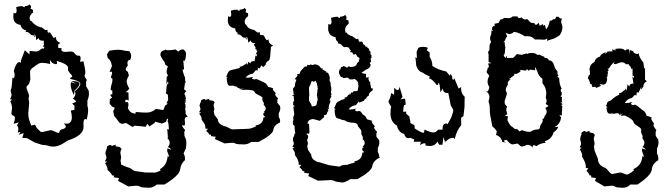

<svg xmlns="http://www.w3.org/2000/svg" viewBox="-20 -678 3150 902"><path d="M327.6 -231Q312 -259.8 312 -280.3L313.5 -292.5L338.4 -283.7L315.4 -297.4Q353.5 -297.4 353.5 -284.2Q353.5 -272.9 330.1 -252.4ZM257.3 -53.7Q262.2 -68.4 267.6 -69.3Q272.9 -70.3 277.8 -72.3Q282.7 -74.2 285.9 -76.9Q289.1 -79.6 289.1 -83Q289.1 -89.4 279.3 -98.1L291.5 -96.7Q317.4 -96.7 317.4 -127Q317.4 -141.1 312.5 -158.7L329.6 -161.6L330.1 -180.2L319.3 -191.9L337.4 -199.7Q333 -210.4 322.3 -213.4Q334.5 -227.5 334.5 -238.8Q334.5 -244.6 331.1 -248.5Q357.4 -271 357.4 -284.2Q357.4 -296.4 316.9 -305.7Q309.1 -307.1 309.1 -310.1Q309.1 -312.5 314.2 -314.2Q319.3 -315.9 319.3 -319.8Q319.3 -322.3 316.2 -325.7Q313 -329.1 309.3 -333.3Q305.7 -337.4 302.5 -342.3Q299.3 -347.2 299.3 -353L299.8 -359.9Q299.8 -376.5 246.1 -392.1L248.5 -382.3Q248.5 -376.5 242.7 -376.5Q236.3 -376.5 225.6 -382.3L213.9 -397L215.8 -377.4Q193.4 -382.8 177.7 -382.8Q165 -382.8 154.5 -374.8Q144 -366.7 136.7 -362.1Q129.4 -357.4 125.2 -351.8Q121.1 -346.2 121.1 -341.3L122.6 -303.7Q117.2 -284.2 113.8 -280.8Q110.4 -277.3 107.4 -274.7Q104.5 -272 104.5 -267.6Q104.5 -263.7 106.4 -258.3Q108.4 -252.9 110.6 -247.1Q112.8 -241.2 114.7 -236.1Q116.7 -231 116.7 -228L114.3 -215.3L117.2 -194.8L112.8 -145.5Q112.8 -117.2 127.4 -87.9Q137.7 -91.8 144.5 -91.8Q151.4 -77.1 155.3 -74Q159.2 -70.8 162.4 -67.1Q165.5 -63.5 168.9 -60.5Q172.4 -57.6 178.7 -57.6L216.8 -66.4Q225.6 -66.4 236.8 -60.1Q248 -53.7 257.3 -53.7ZM229.5 10.7Q218.3 10.7 207 6.8Q195.8 2.9 179.2 2.9L143.6 -8.3L106.4 -29.3L85 -29.8L91.3 -52.7L66.9 -44.9Q76.2 -55.7 76.2 -59.1L63.5 -55.2L66.4 -71.3Q66.4 -82 59.6 -88.9L67.9 -103L43.9 -96.2Q50.3 -113.8 50.3 -124Q50.3 -131.8 42 -134.8Q33.7 -137.7 33.7 -146L36.6 -169.9Q36.6 -185.5 28.3 -202.1L37.1 -210L27.3 -211.4Q34.2 -224.1 34.2 -233.9L29.8 -252.9Q29.8 -254.4 30.8 -255.6Q31.7 -256.8 32.7 -260.3Q33.7 -263.7 34.9 -270.3Q36.1 -276.9 36.6 -289.6Q37.6 -314 40 -314L43.9 -310.1Q44.9 -310.1 46.9 -314.9Q48.8 -319.8 48.8 -326.7Q48.8 -334 44.9 -344.2Q48.8 -360.4 54.7 -371.6Q62.5 -386.2 70.3 -386.2Q74.2 -386.2 78.1 -382.3V-393.1L96.7 -441.9L118.2 -422.4L119.1 -439L149.4 -436Q159.2 -436 166.5 -442.6Q173.8 -449.2 180.2 -451.7L182.1 -446.3L189.5 -457.5L181.2 -459.5L186 -466.3L185.5 -487.3L180.2 -486.8Q162.6 -486.8 161.6 -499.5L150.4 -489.3Q147.9 -516.6 141.6 -516.6L143.1 -501L136.2 -514.2L134.3 -512.2Q126.5 -512.2 119.9 -520.3Q113.3 -528.3 100.1 -528.8L102.5 -535.2Q81.1 -540 76.2 -561Q42.5 -566.4 42.5 -599.1L43.5 -618.2L50.3 -615.2Q58.1 -615.2 58.1 -628.4L56.2 -644.5Q71.3 -649.4 85.9 -649.4Q86.4 -645 96.7 -644L95.7 -648.9Q117.7 -650.9 118.2 -658.2Q126 -651.4 126 -645Q126 -641.1 122.1 -638.2L134.8 -631.8V-618.7Q119.1 -607.4 119.1 -592.3L122.1 -578.6L124.5 -582Q147.9 -552.7 176.3 -549.3L192.9 -536.6L203.6 -538.1L203.1 -533.2Q203.1 -524.4 208.5 -524.4L214.8 -526.4L231.9 -499.5L244.1 -504.4L242.7 -500.5Q242.7 -484.9 263.7 -476.1L253.4 -469.2V-453.1L272 -451.2L267.6 -448.7Q267.6 -434.1 286.1 -434.1L310.1 -436Q320.3 -436 324.7 -432.9Q329.1 -429.7 331.8 -426Q334.5 -422.4 337.4 -419.4Q340.3 -416.5 347.7 -416.5L349.1 -417Q358.9 -417 358.9 -403.3L356.4 -387.2L372.1 -390.1Q380.9 -352.5 380.9 -336.9Q380.9 -330.1 379.2 -328.4Q377.4 -326.7 377.4 -322.8Q377.4 -315.9 387.7 -302.7L384.3 -291.5L384.8 -272L396.5 -252.4L397.9 -238.8Q397.9 -222.2 390.6 -205.6V-180.2Q394 -173.8 394 -161.6Q394 -143.6 387.7 -116.7L380.9 -118.7Q372.1 -118.7 372.1 -97.2L372.6 -81.5Q372.6 -41.5 298.8 -18.1L269 0.5Q248.5 10.7 229.5 10.7Z M679.2 204.1Q644 203.6 637.9 199Q631.8 194.3 621.6 194.3L582.5 197.8L534.7 171.9L539.1 158.7L513.7 154.8L516.1 148.9L512.2 145.5L506.8 146.5Q503.4 135.3 484.9 120.1L485.4 116.7Q485.4 107.4 473.6 88.4L483.4 81.5L472.7 80.1Q480 68.8 480 60.1L475.1 43Q476.6 28.8 479.5 25.1Q482.4 21.5 482.9 9.8L494.6 3.4H502.9L503.4 8.3L523.9 1.5L522.9 9.3Q530.3 10.3 538.3 12Q546.4 13.7 550.8 22Q545.4 32.7 545.4 40L549.3 61.5L546.4 76.7L549.3 95.2L577.6 107.4Q590.8 109.9 600.6 117.9Q610.4 126 617.7 126L662.6 132.3L706.1 132.8Q711.4 132.8 723.1 128.2Q734.9 123.5 734.9 121.1L731 116.7Q763.7 100.1 767.6 55.2L775.4 59.6L765.1 31.2L766.6 19L784.2 25.4Q779.3 15.6 767.6 13.2Q777.3 3.4 777.3 -7.3Q777.3 -17.6 767.6 -27.3L768.6 -35.2L765.6 -71.8L773.4 -69.3Q772 -106.4 767.1 -107.4L770 -119.6L767.6 -120.6Q763.2 -120.6 759.8 -105.5L740.7 -97.7L708.5 -106.4L706.1 -100.1L682.1 -84L671.9 -96.7L665 -82.5L611.8 -87.9Q608.4 -82.5 603 -82.5Q598.6 -82.5 586.7 -91.3Q574.7 -100.1 569.8 -100.1L556.2 -96.2Q547.9 -96.2 539.1 -103.5Q529.3 -119.1 516.1 -133.8L511.7 -155.8L519.5 -171.9Q505.9 -174.3 495.1 -191.4L496.1 -210.9L506.8 -220.7Q499 -227.1 499 -230.5Q499 -234.9 507.8 -235.4L507.3 -253.9L502 -253.4Q500 -253.4 500 -261.2Q500 -268.1 507.8 -294.9V-309.6Q501.5 -310.1 501.5 -315.9Q501.5 -320.8 506.3 -330.1V-341.3L494.6 -340.3L505.9 -367.2Q501.5 -396.5 486.3 -404.3L482.4 -422.9L493.2 -439.5Q516.1 -444.3 536.1 -444.3Q550.8 -444.3 567.9 -439.5L587.4 -437.5Q596.2 -426.3 596.2 -414.6Q596.2 -404.3 591.3 -397Q578.6 -396.5 578.6 -380.9L580.6 -370.1Q570.8 -359.9 570.8 -353Q570.8 -345.7 581.1 -340.3L585.4 -322.3Q575.2 -306.2 575.2 -295.4Q575.2 -282.2 587.9 -261.2L570.8 -244.1H583.5L584.5 -205.6Q578.6 -209.5 573.7 -209.5Q568.4 -209.5 568.4 -201.7L568.8 -197.8L574.7 -198.7Q583.5 -198.7 583.5 -188.5Q583.5 -178.7 580.6 -171.9Q589.8 -144.5 616.7 -144.5L617.7 -151.9Q653.3 -148.9 667 -148.9Q693.4 -148.9 712.9 -166.5L747.1 -161.1L755.9 -182.1Q764.6 -186.5 768.6 -192.9L761.7 -191.9L770 -209.5Q768.6 -224.6 768.6 -231Q768.6 -234.4 763.7 -236.3Q758.8 -238.3 758.8 -240.7L761.2 -250Q761.2 -259.8 763.2 -275.9L769 -287.1L772 -285.6L768.6 -295.9L761.7 -281.7L763.2 -316.9L769.5 -324.2Q762.7 -331.1 762.7 -341.8Q762.7 -351.6 768.6 -365.7L755.9 -375L752.9 -387.7Q741.2 -399.4 733.4 -419.4Q733.9 -436 743.4 -438.7Q752.9 -441.4 756.8 -445.3L764.6 -441.9Q787.6 -441.9 804.7 -445.8L817.9 -435.5Q826.7 -445.8 839.8 -445.8Q847.2 -445.8 854 -428.2Q853 -391.1 843.3 -391.1L838.9 -396.5L841.8 -387.2L844.7 -351.6H837.4Q837.4 -345.7 844.7 -324.7L846.7 -315.4L848.6 -322.3Q850.1 -307.6 850.1 -301.5Q850.1 -295.4 853 -290.5L848.6 -288.6Q848.6 -282.2 845.2 -261.2Q845.7 -254.4 851.1 -253.4L856 -249Q848.1 -246.1 845.7 -233.9L849.1 -234.4L853.5 -213.4L850.6 -208.5L854.5 -202.6L848.6 -203.1L845.7 -201.7L855 -200.2L847.7 -193.8L853 -182.6H848.6L852.5 -178.2L850.1 -168.5L852.5 -150.4L851.1 -146Q855.5 -137.2 862.3 -128.9L858.4 -129.4Q850.1 -129.4 848.1 -118.2H847.7L849.1 -99.1Q849.1 -94.7 846.7 -87.4L835 -90.3Q835.9 -81.1 849.6 -67.4L845.7 -57.1L846.7 -39.6L854 -22L855.5 -9.8Q855.5 4.9 853 20L842.3 43Q849.1 53.7 849.1 67.4L848.6 74.7Q829.6 90.3 826.2 118.4Q822.8 146.5 752.4 189H716.3Q699.2 204.1 679.2 204.1Z M1126 0.5Q1092.8 0.5 1086.9 -3.4Q1081.1 -7.3 1071.3 -7.3L1034.7 -4.4L989.3 -24.9L993.7 -35.6L969.7 -38.6L971.7 -43.5L968.3 -46.4L963.4 -45.4Q960.4 -54.2 948.2 -62.5L957 -72.8L945.3 -73.7Q945.3 -85 942.4 -92.3Q937.5 -102.1 929.7 -112.3Q926.8 -115.7 926.8 -118.7L927.2 -121.6Q927.2 -128.9 916 -144L925.3 -149.9L915 -150.9Q921.9 -159.7 921.9 -167L917.5 -180.7Q918.5 -191.9 921.4 -194.8Q924.3 -197.8 924.8 -207L935.5 -212.4H943.8L944.3 -208.5L963.4 -213.9L962.4 -207.5Q969.7 -206.5 977.1 -205.3Q984.4 -204.1 988.3 -197.3Q983.4 -187.5 983.4 -183.1L987.3 -165.5L984.4 -153.8L987.3 -138.7L1003.4 -117.2Q1003.4 -97.2 1030.3 -86.4Q1042.5 -84.5 1054.2 -77.4Q1065.9 -70.3 1073.2 -70.3Q1119.1 -71.3 1130.9 -72.3Q1145.5 -73.2 1149.9 -73.2Q1154.3 -73.2 1168.7 -78.4Q1183.1 -83.5 1183.1 -85.4L1179.7 -88.9Q1215.3 -92.3 1217.8 -126.5L1226.6 -127.4L1216.8 -137.7L1217.8 -147.5L1224.1 -148.4L1218.8 -151.9Q1228.5 -159.7 1228.5 -168.5Q1228.5 -176.8 1218.8 -184.6L1219.7 -190.9Q1219.7 -196.8 1216.1 -200.4Q1212.4 -204.1 1212.4 -210.9L1212.9 -218.3Q1212.9 -223.1 1195.1 -231.4Q1177.2 -239.7 1176.3 -245.6Q1174.3 -256.3 1134.3 -256.3L1112.8 -255.4L1125.5 -266.1L1112.3 -258.3L1112.8 -266.1L1108.4 -255.9Q1108.4 -264.6 1097.7 -264.6Q1093.3 -272.9 1081.1 -272.9L1076.2 -275.9L1057.6 -274.9Q1045.9 -277.8 1044.9 -313.5L1049.8 -313L1041 -321.3H1044.9L1048.8 -332Q1055.2 -347.2 1065.4 -348.6Q1089.8 -355 1107.4 -358.9L1105 -364.7Q1116.2 -364.7 1123.8 -370.6Q1131.3 -376.5 1133.8 -376.5L1138.2 -382.8L1139.6 -374.5Q1144.5 -374.5 1146.5 -388.2L1156.2 -379.4Q1156.7 -390.6 1170.9 -390.6L1175.8 -390.1L1180.2 -417.5L1185.1 -412.6L1188.5 -424.8L1181.2 -420.9L1189.5 -440.9Q1187 -440.4 1183.1 -440.4L1185.5 -443.8L1184.6 -446.3L1178.2 -447.8L1181.6 -452.6Q1177.7 -460.4 1171.9 -468.3L1179.7 -475.1Q1159.2 -475.1 1158.2 -487.8L1146.5 -477.5Q1144 -504.9 1137.2 -504.9L1138.7 -489.3L1131.8 -502.4L1129.9 -500.5Q1121.6 -500.5 1115 -508.5Q1108.4 -516.6 1094.7 -517.1L1097.2 -523.4Q1085 -528.3 1085 -544.4Q1050.3 -549.8 1050.3 -582.5L1051.3 -601.6L1058.6 -598.6Q1066.4 -598.6 1066.4 -611.8L1064.5 -627.9Q1080.1 -632.8 1095.2 -632.8Q1095.7 -628.4 1106.4 -627.4L1105 -632.3Q1127.9 -634.3 1128.4 -641.6Q1136.2 -634.8 1136.2 -628.4Q1136.2 -624.5 1132.3 -621.6L1145.5 -615.2V-602.1Q1129.4 -590.8 1129.4 -575.7L1132.3 -562L1134.8 -565.4Q1144 -541 1173.3 -537.6L1190.4 -524.9L1201.2 -526.4L1200.7 -521.5Q1200.7 -512.7 1206.5 -512.7L1212.9 -514.6L1215.8 -510.3L1219.7 -513.2Q1223.6 -499.5 1232.9 -488.8L1243.2 -492.7L1241.7 -488.8Q1241.7 -473.1 1263.2 -464.4L1252.4 -457.5V-443.4H1251.5L1249.5 -413.1L1245.1 -395Q1228 -387.2 1228 -373.5L1216.3 -362.8L1208 -371.1L1199.7 -356.4L1194.8 -358.4Q1190.4 -358.4 1190.4 -351.1L1190.9 -346.7L1181.6 -348.1L1168 -332Q1147.5 -329.6 1133.8 -314Q1137.7 -313 1142.6 -313Q1150.9 -313 1170.4 -316.9L1163.6 -311Q1164.1 -305.7 1177.2 -304.7L1182.1 -307.1Q1191.9 -305.2 1221.7 -290Q1231.9 -286.6 1239.3 -270.5L1264.6 -263.2L1261.2 -261.2Q1261.2 -256.3 1267.1 -249.8Q1272.9 -243.2 1275.9 -239.7L1272.5 -235.8Q1272.5 -228.5 1286.1 -216.3L1282.7 -208.5L1283.2 -194.3L1295.4 -180.2L1296.9 -170.4Q1296.9 -158.7 1289.6 -146.5V-128.4Q1295.9 -119.6 1295.9 -108.9L1295.4 -103Q1267.1 -90.3 1264.2 -67.9Q1261.2 -45.4 1194.8 -11.2H1160.6Q1144.5 0.5 1126 0.5Z M1449.7 -178.2Q1453.1 -178.2 1460.2 -180.7Q1467.3 -183.1 1467.3 -188.5Q1467.8 -191.9 1469 -196Q1470.2 -200.2 1470.2 -203.1L1473.1 -207L1471.7 -210L1472.2 -213.9Q1472.2 -219.2 1470.2 -219.2L1470.7 -223.1L1468.8 -230L1470.2 -244.6L1472.2 -243.7L1470.2 -250.5L1473.6 -263.2L1470.2 -265.1L1473.1 -266.6L1469.2 -280.3V-288.1L1467.3 -287.6Q1463.9 -298.3 1460.9 -298.3Q1459 -298.3 1458 -296.1Q1457 -293.9 1453.6 -293.9L1445.8 -297.4Q1443.8 -297.4 1441.7 -291Q1439.5 -284.7 1437 -276.9Q1431.6 -271.5 1431.6 -260.7L1432.6 -244.6L1432.1 -236.8L1434.1 -237.3L1431.6 -221.7L1432.1 -204.6L1433.6 -203.1Q1433.6 -199.2 1438 -194.6Q1442.4 -189.9 1443.1 -184.1Q1443.8 -178.2 1449.7 -178.2ZM1589.8 179.7Q1556.6 176.3 1550.5 172.1Q1544.4 168 1534.7 168L1474.1 170.9L1428.2 148.9L1432.6 137.2L1408.7 133.8L1410.6 128.9L1407.2 125.5L1402.3 126.5Q1399.4 117.2 1386.7 107.9L1395.5 96.7L1383.8 95.7Q1383.8 75.2 1368.2 54.2Q1365.2 50.3 1365.2 47.4L1365.7 43.9Q1365.7 36.1 1354.5 19.5L1363.8 13.2L1353.5 12.2Q1360.4 2.4 1360.4 -5.4L1356 -20Q1356.4 -32.2 1359.6 -35.4Q1362.8 -38.6 1363.3 -48.8L1367.7 -52.7Q1364.3 -59.1 1363.8 -86.4L1356 -93.8V-107.9L1358.4 -114.3L1357.4 -122.6Q1357.4 -128.9 1359.9 -133.1Q1362.3 -137.2 1362.3 -143.1L1357.9 -177.7L1364.3 -176.3L1361.3 -183.1L1356.9 -183.6L1357.9 -203.1L1361.8 -200.7L1359.4 -227.5L1350.6 -228L1363.8 -235.4H1359.4L1356.4 -261.2L1365.2 -272.9L1366.7 -287.1L1372.6 -303.7L1363.8 -306.2Q1377.9 -320.3 1377.9 -324.7L1374 -328.1L1388.2 -332Q1391.6 -345.7 1396 -348.1Q1398.4 -350.1 1404.5 -357.4Q1410.6 -364.7 1416 -367.7L1416.5 -364.3Q1423.8 -364.3 1423.8 -374L1432.6 -371.6L1439.9 -375.5L1446.3 -372.6Q1454.1 -373 1456.5 -376L1468.3 -374Q1480 -371.6 1489.3 -355.5L1494.6 -358.9V-352.1L1513.7 -341.3V-335L1517.6 -337.4Q1523.4 -336.9 1529.8 -312L1527.8 -301.3L1530.3 -293.9Q1533.2 -293.9 1533.7 -279.3Q1533.7 -271.5 1535.2 -270.3Q1536.6 -269 1536.6 -257.3L1534.7 -245.6L1537.6 -232.4L1533.2 -231.4L1537.1 -226.6L1527.8 -206.5L1532.7 -205.6Q1532.2 -196.8 1528.3 -190.2Q1524.4 -183.6 1523.9 -169.4L1526.4 -163.6L1518.6 -167.5L1522.9 -158.7Q1517.1 -151.9 1515.6 -144.5L1512.2 -138.7L1501.5 -136.2L1503.4 -127.9L1482.4 -110.4L1451.7 -118.7Q1425.8 -117.2 1424.8 -96.2L1431.6 -97.2L1434.1 -57.1L1430.2 -47.9L1427.2 -52.2L1418.9 -47.9Q1425.8 -45.4 1427.7 -38.1Q1427.2 -24.4 1422.4 -22.9L1426.8 -3.9L1423.3 8.8L1426.8 25.4L1442.4 48.8Q1442.4 70.3 1469.7 82Q1481.9 84 1505.6 91.8Q1529.3 99.6 1536.6 99.6L1577.1 105Q1580.6 96.2 1613.3 96.2Q1615.7 93.3 1631.6 89.8Q1647.5 86.4 1647.5 83L1644 79.6Q1679.7 75.7 1682.6 38.6L1691.4 37.6L1681.6 26.4L1682.6 16.1L1689 14.6L1683.6 11.2Q1693.4 2.4 1693.4 -6.8Q1693.4 -16.1 1683.6 -24.4L1684.6 -31.2Q1684.6 -37.6 1680.9 -41.5Q1677.2 -45.4 1677.2 -52.7L1677.7 -61Q1677.7 -66.4 1669.4 -75.2Q1661.1 -84 1660.2 -90.3Q1658.2 -102.1 1627.9 -102.1L1608.4 -106.9Q1600.1 -114.3 1587.9 -114.3Q1582.5 -117.7 1564.5 -122.6Q1552.7 -125.5 1551.8 -164.1L1557.1 -163.6L1547.9 -172.9H1551.8L1556.2 -184.1Q1562 -200.7 1572.3 -202.1Q1582.5 -209 1600.1 -213.4L1597.7 -219.7Q1608.9 -219.7 1612.1 -226.1Q1615.2 -232.4 1617.7 -232.4L1621.6 -239.3L1623.5 -230.5L1630.4 -245.1L1634.3 -241.7Q1640.1 -250 1645.5 -250L1654.3 -249.5L1660.2 -252L1664.6 -276.9L1660.2 -285.6L1665 -286.1L1660.6 -292Q1660.6 -297.4 1646 -307.1Q1639.6 -304.7 1627 -304.7Q1620.6 -304.7 1618.4 -309.1Q1616.2 -313.5 1610.8 -313.5L1593.8 -311L1588.9 -313.5V-317.9L1584 -314.9Q1580.6 -316.4 1576.4 -325Q1572.3 -333.5 1572.3 -337.4Q1572.3 -344.2 1575.7 -352.5L1578.6 -351.1L1583 -363.8L1587.4 -363.3L1594.7 -368.2L1610.8 -359.9L1618.7 -366.7L1626.5 -363.3Q1654.8 -363.3 1657.2 -381.3L1668 -391.1L1665.5 -393.6L1669.4 -401.4Q1669.4 -407.2 1658.2 -412.1Q1655.8 -419.4 1651.4 -424.3L1641.1 -420.9Q1638.2 -426.8 1634.3 -432.6H1624.5L1628.4 -441.9Q1620.6 -445.3 1620.1 -454.1L1603.5 -458L1601.6 -456.1Q1593.3 -456.1 1586.7 -464.8Q1580.1 -473.6 1566.4 -474.1L1568.8 -481Q1556.6 -486.3 1556.6 -503.4Q1521.5 -509.3 1521.5 -544.9L1522.5 -565.4L1529.8 -562.5Q1537.6 -562.5 1537.6 -576.7L1535.2 -594.2Q1551.3 -599.6 1566.9 -599.6Q1567.4 -594.7 1578.1 -593.8L1576.7 -599.1Q1599.6 -601.1 1600.1 -608.9Q1607.9 -601.6 1607.9 -594.7Q1607.9 -590.3 1604.5 -587.4L1617.7 -580.6V-565.9Q1601.1 -553.7 1601.1 -537.6L1604.5 -522.5L1606.4 -526.4Q1616.2 -511.7 1635.7 -507.8L1653.3 -494.1L1664.1 -495.6L1663.6 -490.2L1668.9 -481L1675.8 -482.9L1682.6 -481.4L1686.5 -470.7L1694.3 -465.3L1698.2 -458L1706.1 -459L1704.6 -455.1L1713.4 -448.7Q1713.4 -438.5 1722.2 -434.1L1720.2 -431.6Q1720.2 -419.4 1725.1 -419.4V-405.3L1720.7 -402.3L1723.6 -387.7L1716.3 -382.8L1721.7 -373Q1719.2 -357.4 1698.7 -350.6L1677.7 -335.4L1699.7 -330.1L1699.2 -313.5L1713.9 -314.9L1710.9 -310.5Q1710.9 -297.4 1721.2 -289.1L1718.8 -285.2Q1723.1 -272.5 1723.1 -264.2L1731.9 -261.7L1730 -252.4Q1712.9 -244.1 1712.9 -229.5L1702.1 -221.7L1702.6 -217.8L1689.9 -208L1691.4 -205.6L1668 -195.8L1666 -201.7L1651.9 -184.1Q1630.9 -181.6 1617.7 -164.6L1626.5 -163.6Q1634.8 -163.6 1654.3 -168L1647.5 -161.6Q1647.9 -155.8 1661.1 -154.8L1666 -157.2Q1675.3 -155.3 1678.5 -148.4Q1681.6 -141.6 1686.5 -138.7Q1696.8 -135.3 1704.1 -117.7L1730 -109.9L1726.1 -107.4Q1726.1 -101.1 1741.2 -84L1737.3 -80.1Q1737.3 -72.3 1751.5 -58.6L1748 -50.3L1748.5 -35.2L1761.2 -19.5L1762.2 -8.8Q1762.2 3.9 1754.9 17.1V36.6Q1761.2 45.9 1761.2 57.6L1765.6 61Q1732.4 77.6 1729.2 102.1Q1726.1 126.5 1659.2 163.6H1625Q1608.4 176.3 1589.8 179.7Z M1998 7.8 1978.5 5.9 1979.5 0Q1979.5 -4.9 1974.6 -4.9Q1965.8 -4.9 1953.1 3.4L1957.5 -12.2H1923.3L1926.3 -22.5L1907.7 -30.8L1898.4 -28.8Q1884.3 -28.8 1878.9 -48.8Q1852.5 -55.2 1844.7 -87.9Q1814.5 -105 1814.5 -145Q1814.5 -166.5 1817.9 -176.3Q1806.6 -192.4 1804.7 -202.6Q1815.4 -219.7 1817.9 -241.2L1831.5 -232.9L1832 -265.6Q1842.3 -254.9 1847.7 -254.9Q1855.5 -254.9 1856.9 -271L1871.1 -222.7L1860.8 -209.5Q1868.7 -214.4 1882.8 -214.4L1886.2 -186.5L1878.4 -184.1Q1874.5 -172.4 1874 -152.8L1888.2 -153.8V-143.6L1903.3 -130.9Q1903.3 -125 1907.7 -107.9V-100.1L1915.5 -96.2Q1919.4 -92.3 1923.8 -92.3Q1928.2 -92.3 1928.2 -74.7Q1959 -54.2 1968.8 -54.2Q1973.6 -54.2 1973.6 -66.4L1975.6 -68.8Q2002.9 -55.7 2013.7 -55.7Q2029.3 -55.7 2038.1 -68.8H2059.1V-74.2Q2059.1 -98.1 2077.6 -98.1L2082 -93.8L2099.6 -125Q2109.4 -152.3 2109.4 -160.2Q2109.4 -163.1 2097.7 -182.6L2085.9 -241.7L2080.1 -241.2Q2062 -241.2 2060.5 -261.7L2048.8 -245.1Q2046.4 -289.6 2039.6 -289.6L2038.1 -279.8L2031.7 -278.8Q2009.8 -308.1 1996.1 -309.1L1998.5 -319.8Q1976.1 -327.6 1966.3 -336.9Q1945.3 -340.8 1935.5 -369.6L1931.6 -409.7L1939 -404.8Q1937.5 -414.6 1937.5 -436L1944.8 -452.1Q1947.8 -457 1967.8 -458Q1981 -458 1989.3 -453.6Q1989.3 -446.8 1984.9 -441.9L1998.5 -431.6V-410.6Q2011.2 -392.1 2011.2 -368.2Q2038.6 -349.6 2076.2 -342.3L2093.8 -321.8L2097.7 -332L2104.5 -315.9Q2104.5 -302.7 2109.9 -302.7L2114.3 -310.5L2134.8 -261.7L2147.5 -269.5L2146 -263.7Q2146 -237.8 2163.1 -223.6L2162.1 -173.8L2157.2 -132.3L2146 -124.5L2147 -90.3Q2124.5 -64 2116.2 -24.4L2110.8 -30.8Q2090.3 -30.8 2076.2 -14.6L2070.3 -12.2L2063 -34.2L2058.6 2H2043.5L2034.2 -12.7Q2024.9 7.8 1998 7.8Z M2466.3 -58.6Q2471.7 -58.6 2475.6 -61Q2487.8 -69.8 2504.9 -69.8Q2516.6 -69.8 2516.6 -81.1Q2517.1 -88.4 2523.4 -96.7Q2529.8 -105 2529.8 -110.4L2528.3 -119.6Q2537.6 -119.6 2537.6 -131.3Q2548.3 -142.6 2548.3 -153.8Q2548.3 -162.1 2542 -170.9L2557.6 -180.2L2543.5 -189.9Q2547.9 -196.8 2547.9 -205.1Q2547.9 -211.4 2543.9 -217.8L2546.4 -239.7Q2546.4 -266.1 2528.3 -287.1V-307.6Q2509.8 -320.8 2503.9 -343.8L2493.7 -364.3L2494.1 -347.7L2470.7 -351.1L2461.9 -345.2L2460 -351.1H2452.6L2450.7 -346.2L2420.9 -350.1L2426.8 -344.2Q2412.1 -330.6 2401.9 -330.6L2395.5 -332L2396.5 -325.2L2370.1 -305.2L2379.9 -307.6Q2364.7 -293.5 2364.7 -286.6L2367.2 -282.2Q2356 -266.6 2356 -256.8Q2356 -251.5 2358.6 -246.8Q2361.3 -242.2 2361.3 -237.8Q2361.3 -234.9 2355 -215.8Q2350.6 -207 2350.6 -198.7Q2350.6 -186 2362.3 -177.7Q2358.4 -168.9 2358.4 -160.2L2363.3 -140.6Q2353.5 -137.7 2353.5 -135.3Q2353.5 -132.8 2367.2 -131.3Q2363.8 -125.5 2363.8 -112.8Q2377.9 -84 2387.2 -82Q2398.4 -70.3 2404.8 -70.3L2407.7 -73.7Q2408.7 -70.8 2412.8 -68.4Q2417 -65.9 2417.5 -63.5Q2418 -61 2419.9 -61L2432.1 -66.4Q2453.1 -58.6 2466.3 -58.6ZM2480.5 15.6Q2476.1 2.4 2455.6 2.4Q2440.4 10.3 2430.7 10.3Q2426.3 10.3 2419.9 3.4Q2413.6 -3.4 2409.2 -3.4L2388.7 0.5Q2377 0.5 2359.9 -21Q2347.7 -20.5 2347.2 -14.2L2358.9 -8.3L2339.8 -11.2Q2334.5 -35.6 2310.5 -43.9L2314 -61.5L2304.7 -73.7L2293 -84.5L2283.2 -135.3Q2280.8 -145.5 2280.8 -170.9Q2280.8 -186 2274.9 -202.1Q2279.3 -213.9 2279.3 -224.1Q2279.3 -238.8 2260.7 -251L2269.5 -247.6Q2275.4 -251 2278.8 -269Q2270.5 -281.7 2270.5 -294.9Q2270.5 -307.6 2278.8 -321.8L2265.6 -338.9L2273.4 -363.8L2278.3 -357.9L2273.4 -379.9L2289.1 -381.3L2275.4 -386.7V-421.9L2272.5 -433.1L2279.3 -442.4L2279.8 -466.3L2287.1 -481.4Q2282.2 -489.7 2282.2 -498.5Q2282.2 -506.8 2287.6 -516.6L2289.1 -534.7L2296.4 -531.7L2291 -540Q2291 -556.2 2304.7 -556.6L2302.7 -566.4Q2315.9 -567.9 2322.8 -571.3L2330.6 -586.4Q2342.8 -586.4 2347.2 -593.8Q2358.4 -592.8 2368.7 -592.8Q2381.8 -592.8 2388.7 -601.1H2411.1Q2413.1 -593.3 2419.4 -593.3Q2424.8 -593.3 2430.2 -596.7Q2439 -586.4 2446.3 -586.4L2455.1 -587.9Q2458.5 -587.9 2460.9 -585Q2467.3 -576.2 2472.7 -572.8Q2478 -569.3 2490.2 -569.3Q2493.2 -561.5 2497.6 -561.5Q2503.4 -561.5 2511.7 -571.3L2515.1 -556.6L2531.2 -564.9Q2531.7 -556.6 2533.7 -556.6L2539.6 -561.5L2545.4 -540Q2557.6 -552.2 2563 -581.1L2565.9 -580.6Q2572.8 -580.6 2579.6 -588.4L2583 -587.4Q2589.8 -587.4 2592.3 -599.6L2606 -598.6Q2606 -590.8 2620.6 -590.3Q2616.2 -582 2616.2 -577.1Q2616.2 -571.8 2619.1 -564.5Q2622.1 -557.1 2622.1 -549.3Q2622.1 -530.8 2609.4 -512.7Q2586.4 -496.1 2572.3 -493.7L2549.8 -486.3Q2550.8 -491.2 2550.8 -497.1L2538.6 -491.2Q2522.5 -492.7 2492.2 -492.7Q2480 -507.8 2460 -507.8H2445.3Q2415 -526.9 2394 -528.3Q2387.7 -520 2372.1 -517.6L2356 -523.9L2362.8 -506.8Q2355.5 -500 2353.5 -489.7L2344.2 -478L2350.6 -481.9Q2350.6 -470.7 2354 -456.5Q2354 -448.7 2352.8 -442.4Q2351.6 -436 2350.6 -423.3Q2346.7 -422.9 2346.2 -418.9Q2348.1 -412.1 2354.5 -405.8L2363.3 -418L2360.8 -405.8H2387.7Q2396 -408.7 2401.1 -416.3Q2406.2 -423.8 2410.2 -423.8L2429.7 -420.4L2455.6 -427.2L2456.5 -423.3Q2460.4 -429.2 2479.5 -429.2Q2491.7 -429.2 2498.3 -424.3Q2504.9 -419.4 2508.8 -419.4L2511.7 -421.9L2540 -409.7L2536.1 -407.7Q2538.6 -405.8 2540 -405.8Q2541 -405.8 2541.5 -406.2Q2555.2 -406.2 2560.1 -391.6L2561 -395.5Q2578.6 -390.6 2583 -371.1Q2586.9 -356 2593.3 -349.6Q2599.6 -343.3 2599.6 -340.3L2598.6 -333.5Q2598.6 -328.1 2604 -323.7L2598.1 -318.4L2606.9 -311Q2607.4 -281.2 2619.1 -260.3Q2614.3 -260.3 2614.3 -254.4L2616.2 -244.1L2619.1 -246.1V-233.9L2613.3 -222.7L2620.6 -223.6L2619.1 -210.4Q2619.1 -200.2 2622.6 -196.8H2612.3Q2622.6 -190.9 2622.6 -188L2616.7 -184.1Q2616.7 -182.1 2621.6 -180.2L2619.1 -135.3L2608.4 -137.7Q2608.4 -134.8 2616.2 -127Q2613.8 -111.3 2608.6 -102.8Q2603.5 -94.2 2598.1 -89.6Q2592.8 -85 2588.9 -83.3Q2585 -81.5 2585 -80.6L2603 -82.5Q2595.2 -64.5 2580.6 -56.6Q2572.3 -23.9 2539.1 -14.6L2543.5 -7.3Q2517.1 -4.9 2499.5 8.8L2489.7 3.4Q2483.4 3.4 2480.5 15.6Z M2907.7 204.1Q2875.5 203.6 2869.9 199Q2864.3 194.3 2855 194.3L2819.3 197.8L2775.4 171.9L2779.3 158.7L2756.3 154.8L2758.3 148.9L2754.9 145.5L2750 146.5Q2747.1 135.3 2735.4 125L2743.7 112.3L2732.4 111.3Q2732.4 97.2 2729.5 88.4Q2725.6 76.2 2717.3 63Q2714.4 58.6 2714.4 54.7L2714.8 51.3Q2714.8 42 2704.1 22.9L2712.9 16.1L2703.1 14.6Q2710 3.4 2710 -5.4L2705.6 -22.5Q2706.5 -36.6 2709.2 -40.3Q2711.9 -43.9 2712.4 -55.7L2723.1 -62H2731L2731.4 -57.1L2750 -64L2749 -56.2Q2755.9 -55.2 2763.2 -53.5Q2770.5 -51.8 2774.4 -43.5Q2769.5 -31.2 2769.5 -25.4L2773.4 -3.9L2770.5 11.2L2773.4 29.8L2789.1 68.8Q2789.1 94.2 2814.9 107.4Q2826.7 109.9 2838.1 124.8Q2849.6 139.6 2856.4 139.6L2892.6 132.3Q2897.9 132.3 2909.9 137.2Q2921.9 142.1 2925.8 142.1Q2930.7 142.1 2944.6 132.8Q2958.5 123.5 2958.5 121.1L2955.1 116.7Q2994.6 100.1 2998 55.2L3005.4 59.6L2996.1 31.2L2997.1 19L3013.2 25.4Q3008.8 15.6 2998 13.2Q3007.3 3.4 3007.3 -7.3Q3007.3 -17.6 2998 -27.3L2999 -35.2Q2999 -43 2995.4 -47.4Q2991.7 -51.8 2991.7 -60.5L2992.2 -69.3Q2992.2 -75.7 2974.9 -86.2Q2957.5 -96.7 2956.5 -104Q2954.6 -117.2 2916 -135.3L2895 -134.3L2907.2 -147.5L2894.5 -137.7L2895 -147.9L2890.6 -134.8Q2890.6 -146 2880.4 -146Q2865.2 -146 2864.3 -141.6L2859.4 -145L2841.3 -144Q2830.1 -147.5 2829.1 -173.8L2834 -173.3L2825.2 -183.6H2829.1L2833 -197.3Q2839.4 -203.6 2849.1 -205.6Q2872.6 -228 2889.6 -232.9L2887.7 -240.2Q2898.4 -240.7 2905.8 -248Q2913.1 -255.4 2915.5 -255.4L2919.9 -263.2L2920.9 -252.9Q2925.8 -252.9 2927.7 -282.2L2937 -271Q2937.5 -285.2 2951.7 -285.2L2956.1 -284.7L2950.7 -318.4L2955.6 -312.5L2959 -315.9Q2959 -321.3 2951.7 -322.8V-356.9L2947.3 -352.1Q2942.4 -369.6 2933.1 -372.1L2935.5 -376.5H2919.9Q2913.1 -385.3 2900.9 -385.3Q2892.6 -385.3 2872.1 -376.5L2862.8 -378.4L2867.2 -385.7Q2859.4 -385.7 2839.4 -355L2833.5 -356L2839.8 -348.6L2831.5 -337.9L2836.9 -340.8L2832 -313L2828.1 -315.9L2832.5 -308.1Q2831.1 -280.3 2812.5 -280.3L2795.9 -283.7L2803.7 -274.9L2781.7 -265.1Q2777.8 -270.5 2772 -270.5L2762.7 -268.6L2759.8 -281.2L2752 -285.2Q2750 -298.8 2742.2 -310.5Q2743.7 -325.2 2752 -328.1Q2751.5 -346.7 2749.5 -348.6Q2749.5 -375.5 2772.5 -386.7Q2778.3 -407.7 2798.8 -412.1Q2802.7 -425.3 2826.7 -433.1L2820.3 -424.3L2835 -434.1L2832 -436.5H2858.4L2855 -446.8Q2864.7 -441.4 2871.1 -441.4L2875 -444.8L2861.8 -447.3L2889.2 -450.2Q2909.7 -450.2 2916.5 -440.4L2923.8 -445.8H2935.5L2938.5 -422.4L2939 -442.9L2953.6 -438Q2959.5 -424.3 2975.1 -424.3L2979.5 -428.7Q2985.4 -402.3 3002.4 -384.8L3005.9 -357.4L3010.3 -356.9V-303.7L3018.6 -296.4Q3002 -287.1 3002 -270L2990.7 -256.3L2993.2 -271L2979.5 -242.2L2974.6 -244.6Q2970.2 -244.6 2970.2 -235.4L2970.7 -230L2961.9 -231.9L2948.7 -217.8Q2928.7 -214.8 2915.5 -195.3Q2919.4 -193.8 2923.8 -193.8Q2932.1 -193.8 2951.2 -199.2L2944.3 -191.9Q2944.8 -185.1 2957.5 -183.6L2962.4 -187Q2970.7 -184.1 2983.4 -173.1Q2996.1 -162.1 3001 -159.2Q3010.7 -155.3 3017.6 -134.8L3042.5 -126L3039.1 -123.5Q3039.1 -117.2 3044.7 -108.9Q3050.3 -100.6 3053.2 -96.2L3049.8 -91.8Q3049.8 -82.5 3063.5 -67.4L3060.1 -57.1L3060.5 -39.6L3072.3 -22L3073.7 -9.8Q3073.7 4.9 3066.4 20V43Q3072.8 53.7 3072.8 67.4L3072.3 74.7Q3044.9 90.3 3042 118.4Q3039.1 146.5 2974.6 189H2941.4Q2925.8 204.1 2907.7 204.1Z"/></svg>

Font: Truetypewriter PolyglOTT
Style: Regular
Weight: 400
Designer: Sergey Beatoff a.k.a. Sam_T
Version: Version 3.76